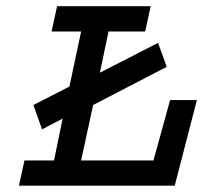

<svg xmlns="http://www.w3.org/2000/svg" viewBox="-20 -589 644 609"><path d="M296.9 -358.4 481.4 -453.1 508.8 -377 275.4 -255.9 237.3 -80.1H466.8L519.5 -271.5H604.5L534.2 0H40L57.6 -80.1H151.4L178.7 -212.9L113.3 -178.7L85.9 -255.9L200.2 -314.5L237.3 -489.3H143.6L161.1 -569.3H458L440.4 -489.3H324.2Z"/></svg>

Font: Thabit-Bold-Oblique
Style: Bold Oblique
Weight: 700
Designer: Regenerated by Nadim Shaikli
Foundry: MAK Alagha
Version: 0.01